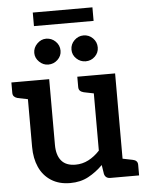

<svg xmlns="http://www.w3.org/2000/svg" viewBox="-58 -891 722 946"><g transform="rotate(-5 303.5 -418.5)"><path d="M251 8Q196 8 157 -17Q118 -42 98.5 -85.5Q79 -129 79 -186V-511H192V-186Q192 -135 215 -107.5Q238 -80 285 -80Q319 -80 349 -95.5Q379 -111 405 -139V-511H518V0H450Q426 0 420 -22L413 -67Q380 -34 341 -13Q302 8 251 8ZM492 0 504 -92 568 -79Q579 -77 585.5 -70.5Q592 -64 592 -52V0ZM105 -511 93 -419 29 -432Q18 -435 11.5 -441.5Q5 -448 5 -460V-511ZM432 -511 420 -419 356 -432Q344 -435 337.5 -441.5Q331 -448 331 -460V-511ZM260 -646Q260 -620 240.5 -601.5Q221 -583 194 -583Q169 -583 149.5 -602Q130 -621 130 -646Q130 -672 149.5 -691.5Q169 -711 194 -711Q221 -711 240.5 -692Q260 -673 260 -646ZM444 -646Q444 -620 425 -601.5Q406 -583 379 -583Q353 -583 333.5 -601.5Q314 -620 314 -646Q314 -673 333.5 -692Q353 -711 379 -711Q406 -711 425 -692Q444 -673 444 -646ZM140 -778V-845H435V-778Z"/></g></svg>

Font: Aleo SemiBold
Style: Regular
Weight: 600
Designer: Alessio Laiso
Foundry: Alessio Laiso
Version: Version 2.001;gftools[0.9.29]